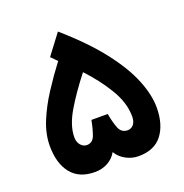

<svg xmlns="http://www.w3.org/2000/svg" viewBox="-122 -781 854 890"><g transform="rotate(-20 305.0 -335.5)"><path d="M305.7 -59.1Q290 -31.2 261.7 -15.6Q233.4 0 198.2 0Q120.1 0 80.8 -49.8Q41.5 -99.6 41.5 -184.6Q41.5 -243.2 66.4 -304Q91.3 -364.7 130.6 -425.3Q169.9 -485.8 212.9 -542.5L183.6 -571.8L258.3 -670.9Q371.1 -572.8 439.2 -485.1Q507.3 -397.5 537.8 -322Q568.4 -246.6 568.4 -184.6Q568.4 -100.6 530 -50.3Q491.7 0 413.1 0Q380.4 0 350.8 -16.1Q321.3 -32.2 305.7 -59.1ZM162.1 -184.1Q162.1 -160.2 175 -145.3Q188 -130.4 204.6 -130.4Q233.9 -130.4 245.1 -160.6Q256.3 -190.9 264.2 -232.9H344.7Q352.1 -189.9 363.8 -160.2Q375.5 -130.4 406.7 -130.4Q424.3 -130.4 435.8 -144.3Q447.3 -158.2 447.3 -184.1Q447.3 -251 405.3 -320.8Q363.3 -390.6 303.2 -454.1Q242.7 -377.4 202.4 -309.1Q162.1 -240.7 162.1 -184.1Z"/></g></svg>

Font: Vazirmatn UI FD
Style: Bold
Weight: 700
Designer: Saber Rastikerdar
Foundry: Saber Rastikerdar
Version: Version 33.003